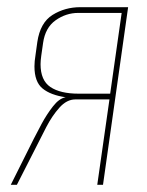

<svg xmlns="http://www.w3.org/2000/svg" viewBox="-20 -515 410 535"><path d="M10 0 74 -128Q82 -144 96 -170Q110 -196 127.5 -218.5Q145 -241 163 -244Q121 -250 98.5 -268.5Q76 -287 76 -330Q76 -344 79 -362L84 -398Q92 -452 126.5 -473.5Q161 -495 204 -495H337L267 0H251L285 -238H190Q166 -238 145.5 -215Q125 -192 109 -161Q93 -130 80 -104L27 0ZM287 -254 319 -479H198Q164 -479 135 -458.5Q106 -438 100 -395L95 -360Q94 -353 93.5 -347Q93 -341 93 -336Q93 -291 120.5 -272.5Q148 -254 199 -254Z"/></svg>

Font: Alumni Sans Pinstripe
Style: Italic
Weight: 400
Italic angle: -8°
Designer: Robert E. Leuschke
Foundry: Robert E. Leuschke
Version: Version 1.010; ttfautohint (v1.8.4.7-5d5b)